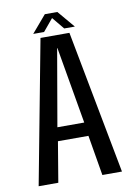

<svg xmlns="http://www.w3.org/2000/svg" viewBox="-88 -836 610 891"><g transform="rotate(-10 217.5 -390.5)"><path d="M20.6 0H113.2L145 -190.2H288.7L320.8 0H413.2L284.8 -676.3H148.5ZM153.7 -254.4 216.3 -616.1H217.7L280.2 -254.4ZM118.5 -700.5H169.6L217.3 -757.8L264.6 -700.5H314.7L246.4 -781.3H187.4Z"/></g></svg>

Font: Anybody Thin Condensed
Style: Regular
Weight: 100
Width: 3
Version: Version 1.113;gftools[0.9.25]